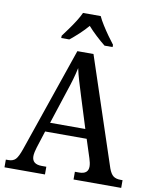

<svg xmlns="http://www.w3.org/2000/svg" viewBox="-99 -1005 866 1079"><g transform="rotate(10 334.0 -465.5)"><path d="M2 0V-44H17Q43 -44 57.5 -59Q72 -74 88 -121L292 -714H384L589 -97Q600 -67 615 -55.5Q630 -44 657 -44H668V0H396V-44H420Q472 -44 472 -87Q472 -97 469.5 -109Q467 -121 463 -133L429 -238H192L161 -141Q157 -129 154 -114.5Q151 -100 151 -90Q151 -44 207 -44H233V0ZM211 -291H412L355 -473Q342 -515 331 -551.5Q320 -588 313 -621Q306 -588 296.5 -555Q287 -522 273 -481ZM190 -784Q204 -803 223 -829Q242 -855 259 -882Q276 -909 286 -931H387Q397 -909 414 -882Q431 -855 449.5 -829Q468 -803 483 -784V-771H437Q413 -790 385 -816Q357 -842 336 -866Q315 -841 287.5 -815.5Q260 -790 236 -771H190Z"/></g></svg>

Font: Noto Serif Sinhala SemiCondensed Medium
Style: Regular
Weight: 500
Width: 4
Designer: Jelle Bosma - Monotype Design Team
Foundry: Monotype Imaging Inc.
Version: Version 2.007; ttfautohint (v1.8.4.7-5d5b)